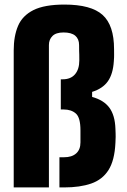

<svg xmlns="http://www.w3.org/2000/svg" viewBox="-20 -820 556 840"><path d="M40 0V-600Q40 -662 59 -706.8Q78 -751.5 126.2 -775.8Q174.5 -800 262 -800Q378.5 -800 428.8 -754.8Q479 -709.5 479 -605Q479 -589.5 479.2 -580.5Q479.5 -571.5 478 -552Q474.5 -496.5 452 -464.5Q429.5 -432.5 383 -418V-396Q434 -382 458.5 -348.8Q483 -315.5 485 -257Q485.5 -242.5 485.8 -235.8Q486 -229 486 -221Q486 -213 485 -195Q481.5 -118.5 454.8 -76.2Q428 -34 379 -17Q330 0 260 0H240V-132H260Q294.5 -132 313.2 -148.8Q332 -165.5 332 -197Q332 -210.5 332 -223.5Q332 -236.5 332 -250Q332 -305.5 312 -323.2Q292 -341 259 -341H246V-473H254Q289.5 -473 308.2 -495Q327 -517 327 -556Q327 -572 326.8 -580.8Q326.5 -589.5 326.2 -598.2Q326 -607 326 -623Q326 -649.5 309.2 -663.8Q292.5 -678 258 -678Q225 -678 209.5 -662.5Q194 -647 194 -623V0Z"/></svg>

Font: Big Shoulders Text Thin Black
Style: Regular
Weight: 900
Version: Version 2.002